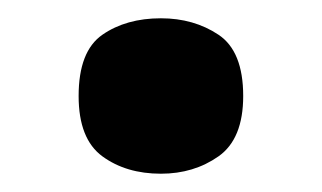

<svg xmlns="http://www.w3.org/2000/svg" viewBox="-20 -459 352 210"><path d="M156 -269Q118 -269 92 -288Q66 -307 66 -354Q66 -403 92 -421Q118 -439 156 -439Q192 -439 219 -421Q246 -403 246 -354Q246 -307 219 -288Q192 -269 156 -269Z"/></svg>

Font: Noto Serif ExtraBold
Style: Regular
Weight: 800
Designer: Monotype Design Team
Foundry: Monotype Imaging Inc.
Version: Version 2.014